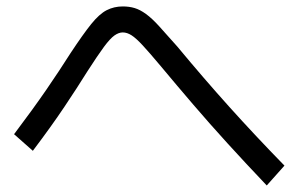

<svg xmlns="http://www.w3.org/2000/svg" viewBox="-20 -662 920 591"><path d="M801.1 -91.1Q735.6 -160 680 -221.1Q624.4 -282.2 574.4 -340.6Q524.4 -398.9 474.4 -458.9Q440 -500 419.4 -522.2Q398.9 -544.4 385 -553.3Q371.1 -562.2 357.8 -562.2Q345.6 -562.2 332.2 -552.8Q318.9 -543.3 300 -517.8Q281.1 -492.2 248.9 -442.2Q217.8 -392.2 178.3 -333.3Q138.9 -274.4 81.1 -197.8L23.3 -248.9Q81.1 -325.6 122.8 -386.1Q164.4 -446.7 196.7 -497.8Q235.6 -556.7 260.6 -587.8Q285.6 -618.9 308.3 -630.6Q331.1 -642.2 357.8 -642.2Q377.8 -642.2 394.4 -637.2Q411.1 -632.2 429.4 -618.9Q447.8 -605.6 470 -581.1Q492.2 -556.7 525.6 -518.9Q606.7 -421.1 686.1 -332.8Q765.6 -244.4 855.6 -152.2Z"/></svg>

Font: Paperlogy 4 Regular
Style: Regular
Weight: 400
Designer: redesigned by Lee Juim, glyphs from Gmarket Sans & Montserrat
Foundry: PT&
Version: Version 1.001